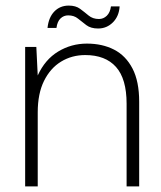

<svg xmlns="http://www.w3.org/2000/svg" viewBox="-20 -667 577 687"><path d="M70 0V-499H110L115 -397Q141 -454 188 -482.5Q235 -511 291 -511Q346 -511 388 -489.5Q430 -468 454 -422Q478 -376 478 -303V0H433V-296Q433 -385 395 -427.5Q357 -470 285 -470Q237 -470 198.5 -446.5Q160 -423 137.5 -377.5Q115 -332 115 -265V0ZM331 -565Q305 -565 289 -577Q273 -589 259 -600.5Q245 -612 224 -612Q208 -612 196.5 -601Q185 -590 182 -567H150Q154 -605 174.5 -626Q195 -647 226 -647Q251 -647 266.5 -635.5Q282 -624 297 -611.5Q312 -599 334 -599Q350 -599 362 -610.5Q374 -622 377 -644H408Q406 -609 384 -587Q362 -565 331 -565Z"/></svg>

Font: DM Sans 20pt ExtraLight
Style: Regular
Weight: 250
Version: Version 4.004;gftools[0.9.30]